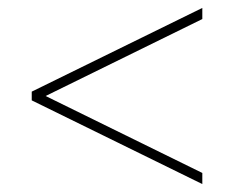

<svg xmlns="http://www.w3.org/2000/svg" viewBox="-20 -564 590 484"><path d="M490 -544V-516L95 -322L490 -128V-100L60 -311V-333Z"/></svg>

Font: Prompt Thin
Style: Regular
Weight: 100
Designer: Katatrad Team
Foundry: CadsonDemak
Version: Version 1.030